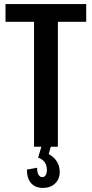

<svg xmlns="http://www.w3.org/2000/svg" viewBox="-20 -720 450 942"><path d="M403 -700V-613H206L264 -666V0H147V-666L202 -613H7V-700ZM191 202Q153 202 132.5 178.5Q112 155 112 112L162 103Q162 126 169 137.5Q176 149 188 149Q198 149 204 139.5Q210 130 210 114Q210 92 200 77Q190 62 167 53L183 0H229L219 36Q245 50 259 72.5Q273 95 273 124Q273 159 250 180.5Q227 202 191 202Z"/></svg>

Font: Pathway Extreme Condensed SemiBold
Style: Regular
Weight: 600
Width: 3
Version: Version 1.001;gftools[0.9.26]